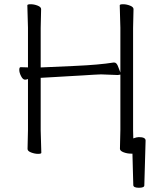

<svg xmlns="http://www.w3.org/2000/svg" viewBox="-20 -720 741 906"><path d="M661 155Q661 166 635.5 166Q610 166 609 154Q608 131 607 82.5Q606 34 605 5H600H598Q580 5 563 -1.5Q546 -8 546 -18L548 -107V-368L536 -366L457 -369L434 -368L415 -367Q397 -366 368 -364Q339 -362 306.5 -360.5Q274 -359 229.5 -356Q185 -353 177 -353H172V-105L175 1Q175 6 159.5 6Q144 6 127 -0.5Q110 -7 110 -17L112 -106V-347Q103 -344 99 -344H98Q88 -344 79.5 -360.5Q71 -377 71 -390Q71 -403 77 -403H78L112 -402V-589L109 -695Q109 -700 125 -700Q141 -700 157.5 -693.5Q174 -687 174 -677L172 -588V-402H177Q178 -402 199.5 -403Q221 -404 334.5 -409Q448 -414 516 -425H519Q531 -425 538 -404L548 -378V-589L545 -695Q545 -700 561 -700Q577 -700 593.5 -693.5Q610 -687 610 -677L608 -588V-106L609 -67Q625 -73 635 -73Q667 -73 667 -57V-56Z"/></svg>

Font: LXGW WenKai TC Light
Style: Regular
Weight: 300
Designer: LXGW / Fontworks Inc.
Foundry: LXGW / Fontworks Inc.
Version: Version 1.330